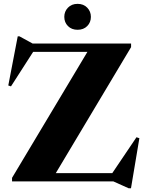

<svg xmlns="http://www.w3.org/2000/svg" viewBox="-20 -941 756 996"><path d="M660 -715V-696.5L269.5 -43H562.5L688 -229L703 -224L659.5 35.5H647L568 0H42.5V-18.5L433.5 -672H152L37 -493L23 -497.5L72 -752.5H81L149.5 -715ZM382.5 -786.5Q351.5 -786.5 332.5 -805.8Q313.5 -825 313.5 -853.5Q313.5 -881.5 332.5 -901.2Q351.5 -921 382.5 -921Q413.5 -921 432.5 -901.2Q451.5 -881.5 451.5 -853.5Q451.5 -825 432.5 -805.8Q413.5 -786.5 382.5 -786.5Z"/></svg>

Font: Newsreader Display
Style: Bold
Weight: 700
Designer: Hugues Gentile
Foundry: Production Type
Version: Version 1.001